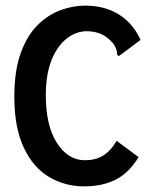

<svg xmlns="http://www.w3.org/2000/svg" viewBox="-20 -652 540 683"><path d="M279 11Q211 11 154.5 -22.5Q98 -56 64.5 -127Q31 -198 31 -308Q31 -400 53.5 -462.5Q76 -525 113 -562Q150 -599 194.5 -615.5Q239 -632 283 -632Q353 -632 403.5 -600Q454 -568 480 -510L409 -457L401 -452L396 -460Q397 -467 394.5 -474.5Q392 -482 384 -496Q362 -522 338.5 -531.5Q315 -541 289 -541Q251 -541 217.5 -515Q184 -489 163.5 -438.5Q143 -388 143 -313Q143 -205 182.5 -143.5Q222 -82 282 -82Q319 -82 346 -98Q373 -114 395 -151L473 -93Q438 -36 390.5 -12.5Q343 11 279 11Z"/></svg>

Font: Ligconsolata
Style: Bold
Weight: 700
Monospace: yes
Designer: Raph Levien, Cyreal, Brenton Simpson
Foundry: Raph Levien, Cyreal, Google
Version: Version 3.001; ttfautohint (v1.8.2.53-6de2)